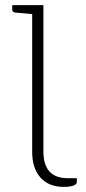

<svg xmlns="http://www.w3.org/2000/svg" viewBox="-20 -726 336 752"><path d="M230 6Q171 6 138.5 -30.5Q106 -67 106 -131V-706H150V-133Q150 -80 174 -54Q198 -28 246 -28H281V-14Q281 -7 274.5 -2.5Q268 2 256 4Q244 6 230 6ZM119 -706 115 -670 38 -677Q34 -678 31 -680.5Q28 -683 28 -688V-706Z"/></svg>

Font: Aleo ExtraLight
Style: Regular
Weight: 250
Designer: Alessio Laiso
Foundry: Alessio Laiso
Version: Version 2.001;gftools[0.9.29]